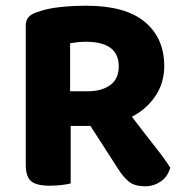

<svg xmlns="http://www.w3.org/2000/svg" viewBox="-20 -642 645 671"><path d="M554 -411Q554 -353 523.5 -307Q493 -261 441 -234Q482 -180 519.5 -132.5Q557 -85 575 -56Q566 -24 541.5 -7.5Q517 9 488 9Q450 9 430 -7.5Q410 -24 392 -53L296 -202H227V-1Q216 2 196 4.5Q176 7 154 7Q107 7 88.5 -9Q70 -25 70 -67V-552Q70 -572 80.5 -583Q91 -594 111 -600Q143 -612 188 -617Q233 -622 282 -622Q418 -622 486 -565.5Q554 -509 554 -411ZM287 -323Q335 -323 365 -344.5Q395 -366 395 -410Q395 -496 280 -496Q264 -496 251 -494.5Q238 -493 225 -491V-323Z"/></svg>

Font: Baloo Thambi 2
Style: Bold
Weight: 700
Designer: Aadarsh Rajan and Ek Type
Foundry: Ek Type
Version: Version 1.640;hotconv 1.0.111;makeotfexe 2.5.65597; ttfautoh